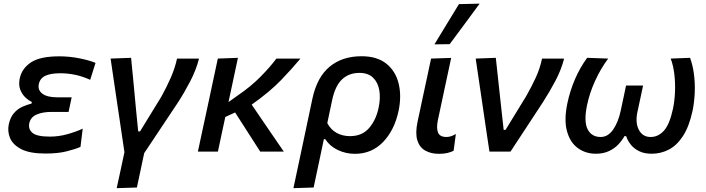

<svg xmlns="http://www.w3.org/2000/svg" viewBox="-20 -810 3772 1026"><path d="M223.5 10.5Q138.5 10.5 93.2 -13.2Q48 -37 33.5 -73Q19 -109 27 -146Q35 -183 54.2 -205.2Q73.5 -227.5 98.5 -239Q123.5 -250.5 148.5 -256.5L150 -265.5Q133 -273 115.2 -289.8Q97.5 -306.5 88 -331.8Q78.5 -357 85.5 -391Q97 -444.5 145.8 -476.8Q194.5 -509 297 -509Q349.5 -509 402.2 -498.8Q455 -488.5 490.5 -474L462 -383.5Q418.5 -403 379.2 -410.8Q340 -418.5 303 -418.5Q250.5 -418.5 222.2 -405Q194 -391.5 187.5 -361Q180.5 -329.5 206 -309.8Q231.5 -290 285 -290H363L346.5 -212H255.5Q208 -212 175.8 -198Q143.5 -184 136.5 -151.5Q130 -119.5 153.8 -99.8Q177.5 -80 247 -80Q294 -80 339.8 -92.8Q385.5 -105.5 422 -122.5L410 -25Q381.5 -12.5 335 -1Q288.5 10.5 223.5 10.5Z M603.5 195.5Q614 148 624.2 100.5Q634.5 53 645 3Q637.5 -45.5 630.5 -93.8Q623.5 -142 616.5 -189L603.5 -276Q595.5 -331 587.2 -386.8Q579 -442.5 571 -497L680.5 -501Q686.5 -438.5 693.8 -364.8Q701 -291 707 -223.5L718.5 -108H728.5Q757.5 -155 785.5 -201Q813.5 -247 842 -293Q871 -345.5 893 -395.8Q915 -446 926 -497H1043.5Q1028.5 -437 996.5 -375.5Q964.5 -314 930 -261Q885.5 -194 840.2 -126.2Q795 -58.5 750.5 8.5Q740 57.5 730.8 101.5Q721.5 145.5 711.5 192Z M1037.5 0Q1049 -54 1060 -105.2Q1071 -156.5 1084.5 -218.5L1095 -267.5Q1109.5 -335.5 1120.8 -388.5Q1132 -441.5 1144 -497L1251.5 -501Q1237 -432.5 1224 -372.2Q1211 -312 1201 -264.5L1250 -299.5Q1320.5 -347.5 1372 -399.8Q1423.5 -452 1457 -497H1585.5Q1543.5 -446 1482.8 -382.8Q1422 -319.5 1325 -251L1383.5 -165Q1409 -127.5 1438.5 -84.5Q1468 -41.5 1496.5 0H1370.5Q1350 -32.5 1330 -63.2Q1310 -94 1289 -127L1236.5 -209L1184 -185Q1173.5 -136.5 1164 -92Q1154.5 -47.5 1144.5 0Z M1548 195.5Q1559.5 141 1570.8 88.2Q1582 35.5 1595 -25.5L1649 -281Q1673.5 -397 1741 -453.2Q1808.5 -509.5 1912 -509.5Q1995 -509.5 2044.5 -469.8Q2094 -430 2110.2 -363.8Q2126.5 -297.5 2110 -218Q2088 -114.5 2027.2 -51.2Q1966.5 12 1876.5 12Q1828 12 1785 -8.5Q1742 -29 1718.5 -66H1710.5L1701 -20.5Q1689 37 1678.2 87.2Q1667.5 137.5 1656 192ZM1850.5 -82.5Q1915 -82.5 1952.5 -126Q1990 -169.5 2003.5 -236Q2014 -286 2006.8 -328Q1999.5 -370 1973.2 -395.2Q1947 -420.5 1900.5 -420.5Q1844.5 -420.5 1807.8 -385.8Q1771 -351 1755 -275.5L1729 -152Q1748 -116.5 1779.5 -99.5Q1811 -82.5 1850.5 -82.5Z M2325.5 12Q2283 12 2252.5 -5.2Q2222 -22.5 2210.2 -59.8Q2198.5 -97 2211 -158Q2219 -194 2224.2 -219.5Q2229.5 -245 2235.5 -273Q2250 -339.5 2261 -391.2Q2272 -443 2283.5 -497L2391 -500.5Q2372 -412 2356 -337.2Q2340 -262.5 2329 -210.5L2320 -168.5Q2311 -125 2320.8 -101.5Q2330.5 -78 2366 -78Q2389 -78 2416 -94L2404 -4.5Q2390 3 2370.5 7.5Q2351 12 2325.5 12ZM2301.5 -573Q2334.5 -627.5 2367.2 -681Q2400 -734.5 2432.5 -788L2543 -790.5Q2502.5 -735 2462.5 -681.2Q2422.5 -627.5 2383 -574Z M2595.5 0Q2588.5 -46 2581.2 -94.8Q2574 -143.5 2567.5 -188L2554.5 -276.5Q2546.5 -331.5 2538.2 -387Q2530 -442.5 2522 -497L2629.5 -501Q2636.5 -436.5 2645.2 -356Q2654 -275.5 2662 -201.5L2671.5 -116H2681.5L2792 -296.5Q2823 -351 2844.5 -398.5Q2866 -446 2876.5 -497H2994.5Q2979 -436.5 2948 -378Q2917 -319.5 2881 -263.5Q2837.5 -197 2794 -130.8Q2750.5 -64.5 2708 0Z M3164 11.5Q3109.5 11.5 3068 -18.5Q3026.5 -48.5 3009.8 -109Q2993 -169.5 3012.5 -261Q3026 -324.5 3052.2 -386Q3078.5 -447.5 3117.5 -501L3230 -497Q3190 -443.5 3160.2 -378.2Q3130.5 -313 3117 -248Q3099 -161 3120 -119.5Q3141 -78 3190 -78Q3229 -78 3256.2 -117.2Q3283.5 -156.5 3296.5 -216.5Q3304 -252 3311.5 -286.8Q3319 -321.5 3325.5 -353H3416.5Q3409.5 -320.5 3401.8 -284Q3394 -247.5 3386 -210.5Q3374 -154 3394 -116Q3414 -78 3456.5 -78Q3498 -78 3528.2 -112Q3558.5 -146 3576 -228Q3585 -270.5 3587 -318.8Q3589 -367 3583.5 -413.5Q3578 -460 3564 -497L3667.5 -501Q3682 -462 3688.2 -414.2Q3694.5 -366.5 3692.5 -315.8Q3690.5 -265 3681 -218.5Q3662.5 -133 3629.5 -82.8Q3596.5 -32.5 3553.8 -10.5Q3511 11.5 3462.5 11.5Q3422 11.5 3394 -2.8Q3366 -17 3349.5 -38.8Q3333 -60.5 3326 -82.5H3317Q3305 -60.5 3284.8 -38.8Q3264.5 -17 3234.5 -2.8Q3204.5 11.5 3164 11.5Z"/></svg>

Font: Commissioner Medium
Style: Italic
Weight: 500
Italic angle: -12°
Designer: Kostas Bartsokas
Foundry: Kostas Bartsokas
Version: Version 1.000; ttfautohint (v1.8.3)